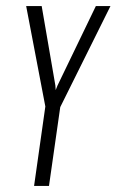

<svg xmlns="http://www.w3.org/2000/svg" viewBox="-20 -611 383 631"><path d="M92 0 129 -261 66 -591H117L162 -330L163 -315L169 -330L295 -591H343L178 -259L141 0Z"/></svg>

Font: Alumni Sans Light
Style: Italic
Weight: 300
Italic angle: -8°
Version: Version 1.016